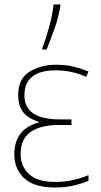

<svg xmlns="http://www.w3.org/2000/svg" viewBox="-20 -827 451 857"><path d="M299 -294H248Q89 -294 89 -401Q89 -513 229 -513Q267 -513 302 -505Q337 -497 365 -484L375 -508Q340 -522 307.5 -530Q275 -538 229 -538Q163 -538 112 -507Q61 -476 61 -401Q61 -360 81 -330Q101 -300 154 -283V-281Q44 -251 44 -138Q44 -72 88.5 -31Q133 10 225 10Q273 10 311.5 0.5Q350 -9 375 -20V-45Q340 -31 304 -23Q268 -15 225 -15Q146 -15 109 -50.5Q72 -86 72 -138Q72 -207 116.5 -238Q161 -269 242 -269H299ZM169 -606H188Q204 -644 223 -698Q242 -752 249 -798V-807H219Q214 -759 199 -705Q184 -651 169 -613Z"/></svg>

Font: Noto Sans Display Thin
Style: Regular
Weight: 250
Designer: Monotype Design Team
Foundry: Monotype Imaging Inc.
Version: Version 1.900